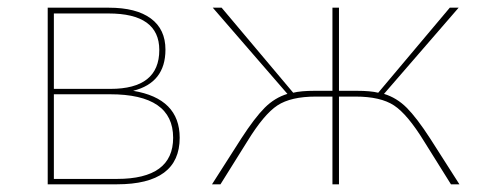

<svg xmlns="http://www.w3.org/2000/svg" viewBox="-20 -479 1242 499"><path d="M326 -243Q447 -223 447 -121Q447 0 284 0H104V-459H263Q334 -459 372 -431Q410 -403 410 -350Q410 -264 326 -243ZM262 -444H120V-248H267Q394 -248 394 -349Q394 -444 262 -444ZM284 -14Q430 -14 430 -121Q430 -234 266 -234H120V-14Z M1098 -119 1174 0H1152L1082 -112Q1039 -182 1004 -205Q969 -228 904 -228H861V0H844V-228H801Q736 -228 701 -205Q666 -182 623 -112L553 0H531L607 -119Q642 -173 668 -199Q694 -225 727 -235L533 -459H556L742 -238Q762 -243 798 -243H844V-459H861V-243H907Q943 -243 963 -238L1149 -459H1172L978 -235Q1011 -225 1037 -199Q1063 -173 1098 -119Z"/></svg>

Font: EauTestSC Thin
Style: Regular
Weight: 250
Designer: Christian Thalmann (Catharsis Fonts)
Version: Version 0.001;PS 000.001;hotconv 1.0.88;makeotf.lib2.5.64775